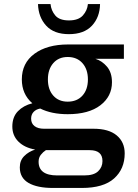

<svg xmlns="http://www.w3.org/2000/svg" viewBox="-20 -743 683 950"><path d="M321 -574Q247 -574 208.5 -616Q170 -658 168 -723H230Q233 -691 253.5 -666.5Q274 -642 321 -642Q368 -642 390 -666.5Q412 -691 415 -723H475Q474 -658 435 -616Q396 -574 321 -574ZM242 187Q164 187 121 162Q78 137 78 85Q78 51 100 29Q122 7 154 -3Q102 -12 71.5 -42Q41 -72 41 -117Q41 -164 68.5 -192.5Q96 -221 140 -232Q88 -277 88 -350Q88 -431 150.5 -477Q213 -523 317 -523H593V-452H452Q485 -442 509.5 -413Q534 -384 534 -336Q534 -266 476.5 -222Q419 -178 315 -178Q235 -178 179 -206Q158 -202 146 -189Q134 -176 134 -156Q134 -132 151 -119Q168 -106 198 -106H443Q518 -106 557.5 -73Q597 -40 597 16Q597 93 544.5 140Q492 187 385 187ZM315 -240Q361 -240 388 -270Q415 -300 415 -350Q415 -400 388 -430.5Q361 -461 315 -461Q270 -461 243.5 -430.5Q217 -400 217 -350Q217 -300 243.5 -270Q270 -240 315 -240ZM263 125H397Q444 125 465.5 104.5Q487 84 487 54Q487 0 424 0H207Q193 9 182 23Q171 37 171 57Q171 125 263 125Z"/></svg>

Font: Montagu Slab 16pt Medium
Style: Regular
Weight: 500
Designer: Florian Karsten
Foundry: Florian Karsten
Version: Version 1.000; ttfautohint (v1.8.3)